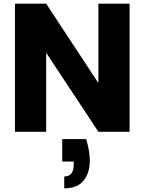

<svg xmlns="http://www.w3.org/2000/svg" viewBox="-20 -722 818 1052"><path d="M690 -702V0H519L233 -433V0H62V-702H233L519 -267V-702ZM452 40Q462 72 467 101.5Q472 131 472 158Q472 226 437.5 268Q403 310 332 310V245Q384 245 384 179V163H321V40Z"/></svg>

Font: Poppins
Style: Bold
Weight: 700
Designer: Ninad Kale (Devanagari), Jonny Pinhorn (Latin)
Version: Version 5.002